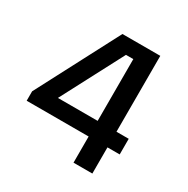

<svg xmlns="http://www.w3.org/2000/svg" viewBox="-145 -754 864 883"><g transform="rotate(30 287.0 -312.5)"><path d="M359 -139H30V-189L258 -625H459V-222H524V-139H459V0H359ZM148 -222H359V-550H320Z"/></g></svg>

Font: Changa
Style: Regular
Weight: 400
Designer: Eduardo Rodriguez Tunni
Foundry: Eduardo Rodriguez Tunni
Version: Version 3.003